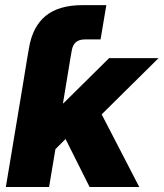

<svg xmlns="http://www.w3.org/2000/svg" viewBox="-20 -748 654 768"><path d="M71.3 -407.7 88.9 -515.6 95.7 -554.7Q109.9 -641.1 162.4 -684.3Q214.8 -727.5 311 -727.5H405.3L382.3 -590.3H319.3Q274.4 -590.3 267.1 -546.4L261.7 -515.6L231.9 -335H233.9L416.5 -515.6H614.3L386.7 -290.5L537.1 0H338.4L242.2 -191.9L201.7 -151.4L176.3 0H3.4L71.3 -407.7Z"/></svg>

Font: Inter Display Extra Bold
Style: Italic
Weight: 800
Italic angle: -9.39999°
Designer: Rasmus Andersson
Foundry: rsms
Version: Version 4.000;git-4fc901f